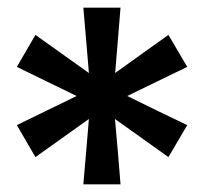

<svg xmlns="http://www.w3.org/2000/svg" viewBox="-20 -767 532 501"><path d="M197.5 -286Q201 -328.5 204.8 -371.2Q208.5 -414 212 -456.5Q177 -431.5 142.2 -406.8Q107.5 -382 72.5 -357L24 -440.5Q62.5 -459.5 101.8 -478.5Q141 -497.5 180 -516.5Q141 -535.5 101.8 -554.5Q62.5 -573.5 24 -592.5L72.5 -676Q107.5 -651 142.2 -626.2Q177 -601.5 212 -576.5Q208.5 -619 204.8 -661.8Q201 -704.5 197.5 -747H294.5Q291 -704.5 287.5 -661.8Q284 -619 280.5 -576.5Q315 -601.5 349.8 -626.2Q384.5 -651 419.5 -676L468.5 -592.5Q429.5 -573.5 390.2 -554.5Q351 -535.5 312 -516.5Q351 -497.5 390.2 -478.2Q429.5 -459 468.5 -440.5L419.5 -357Q384.5 -382 349.8 -406.8Q315 -431.5 280 -456.5Q284 -414 287.5 -371.2Q291 -328.5 294.5 -286Z"/></svg>

Font: Commissioner
Style: Bold
Weight: 700
Designer: Kostas Bartsokas
Foundry: Kostas Bartsokas
Version: Version 1.000; ttfautohint (v1.8.3)